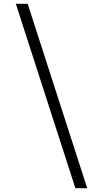

<svg xmlns="http://www.w3.org/2000/svg" viewBox="-20 -843 540 1006"><path d="M375 143 63 -823H125L437 143Z"/></svg>

Font: Iosevka Custom Light
Style: Regular
Weight: 300
Monospace: yes
Designer: Belleve Invis
Foundry: Belleve Invis
Version: Version 27.3.5